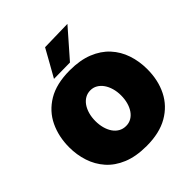

<svg xmlns="http://www.w3.org/2000/svg" viewBox="-257 -1138 1325 1325"><g transform="rotate(-45 405.5 -475.5)"><path d="M409 16Q306 16 232.8 -14.2Q159.5 -44.5 113.5 -96.8Q67.5 -149 45.8 -215.8Q24 -282.5 24 -355Q24 -459 64.2 -543.8Q104.5 -628.5 188.2 -678.8Q272 -729 403 -729Q502.5 -729 575 -700Q647.5 -671 694.5 -619.8Q741.5 -568.5 764.2 -501Q787 -433.5 787 -356Q787 -249 745 -165Q703 -81 619 -32.5Q535 16 409 16ZM406 -182Q435.5 -182 458.5 -195.5Q481.5 -209 497.8 -233Q514 -257 522.5 -288.5Q531 -320 531 -356Q531 -393 521.8 -425Q512.5 -457 495.8 -480.8Q479 -504.5 456.2 -517.8Q433.5 -531 406 -531Q377.5 -531 354.2 -517.8Q331 -504.5 314.5 -480.8Q298 -457 289 -425Q280 -393 280 -356Q280 -320 288.5 -288.5Q297 -257 313.2 -233Q329.5 -209 353 -195.5Q376.5 -182 406 -182ZM284 -764Q312 -813.5 339.8 -863Q367.5 -912.5 395 -962L618 -967Q587.5 -932 557.5 -897.8Q527.5 -863.5 498.5 -830.5Q469.5 -797.5 442 -766Z"/></g></svg>

Font: Commissioner Thin Black
Style: Regular
Weight: 900
Version: Version 1.000